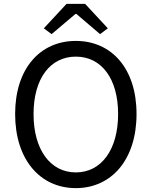

<svg xmlns="http://www.w3.org/2000/svg" viewBox="-20 -957 782 990"><path d="M371 13C555 13 684 -134 684 -369C684 -604 555 -746 371 -746C187 -746 58 -604 58 -369C58 -134 187 13 371 13ZM371 -68C239 -68 153 -186 153 -369C153 -552 239 -665 371 -665C503 -665 589 -552 589 -369C589 -186 503 -68 371 -68ZM246 -781 369 -885H374L496 -781L536 -811L419 -937H323L206 -811Z"/></svg>

Font: Source Han Sans KR
Style: Regular
Weight: 400
Designer: Ryoko NISHIZUKA 西塚涼子 (kana, bopomofo & ideographs); Paul D. Hunt (Latin, Greek & Cyrillic); Sandoll Communications 산돌커뮤니
Foundry: Adobe
Version: Version 2.004;hotconv 1.0.118;makeotfexe 2.5.65603